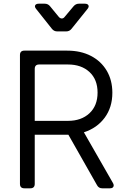

<svg xmlns="http://www.w3.org/2000/svg" viewBox="-20 -1019 681 1039"><path d="M112 0Q88 0 88 -24V-721Q88 -745 112 -745H344Q417 -745 472 -716.5Q527 -688 557.5 -636.5Q588 -585 588 -517Q588 -438 546.5 -382Q505 -326 434 -303L591 -29Q598 -17 593.5 -8.5Q589 0 575 0H533Q514 0 505 -17L350 -290H168V-24Q168 0 144 0ZM168 -365H348Q420 -365 464 -406Q508 -447 508 -518Q508 -589 464 -629.5Q420 -670 348 -670H192Q168 -670 168 -646ZM290 -849Q272 -849 261 -863L176 -970Q166 -982 170.5 -990.5Q175 -999 190 -999H222Q240 -999 251 -985L297 -929Q305 -919 314.5 -919Q324 -919 331 -929L378 -985Q390 -999 407 -999H439Q454 -999 458.5 -990.5Q463 -982 453 -970L367 -863Q356 -849 338 -849Z"/></svg>

Font: Pitagon Sans Text
Style: Regular
Weight: 400
Designer: Travis Tran
Foundry: Pitagon
Version: Version 1.001; ttfautohint (v1.8.4.7-5d5b);gftools[0.9.26]